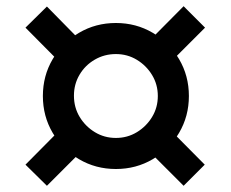

<svg xmlns="http://www.w3.org/2000/svg" viewBox="-20 -674 742 618"><path d="M353 -130Q288 -130 234.5 -161.5Q181 -193 149.5 -246.5Q118 -300 118 -365Q118 -430 149.5 -483.5Q181 -537 234.5 -568.5Q288 -600 353 -600Q418 -600 471.5 -568.5Q525 -537 556.5 -483.5Q588 -430 588 -365Q588 -300 556.5 -246.5Q525 -193 471.5 -161.5Q418 -130 353 -130ZM353 -230Q390 -230 420.5 -248.5Q451 -267 469.5 -297.5Q488 -328 488 -365Q488 -402 469.5 -432.5Q451 -463 420.5 -481.5Q390 -500 353 -500Q316 -500 285 -482Q254 -464 236 -433.5Q218 -403 218 -366Q218 -328 236.5 -297.5Q255 -267 285.5 -248.5Q316 -230 353 -230ZM131 -76 62 -144 179 -262 247 -192ZM571 -76 454 -193 522 -262 639 -144ZM179 -467 62 -585 131 -653 247 -535ZM522 -467 454 -536 571 -654 640 -585Z"/></svg>

Font: M PLUS 1 Thin Medium
Style: Regular
Weight: 500
Version: Version 1.001